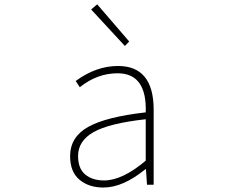

<svg xmlns="http://www.w3.org/2000/svg" viewBox="-20 -840 1040 873"><path d="M450.2 12.7Q383.8 12.7 341.3 -22.9Q298.8 -58.6 298.8 -129.9Q298.8 -216.8 380.4 -262.7Q461.9 -308.6 642.6 -329.1Q648.4 -506.8 514.6 -506.8Q421.9 -506.8 342.8 -443.4L324.2 -471.7Q417 -540 516.6 -540Q678.7 -540 678.7 -340.8V0H648.4L643.6 -70.3H640.6Q539.1 12.7 450.2 12.7ZM453.1 -19.5Q536.1 -19.5 642.6 -109.4V-297.9Q475.6 -279.3 405.3 -239.3Q335 -199.2 335 -130.9Q335 -73.2 367.7 -46.4Q400.4 -19.5 453.1 -19.5ZM547.9 -630.9 394.5 -796.9 421.9 -820.3 567.4 -651.4Z"/></svg>

Font: Gen Shin Gothic Monospace ExtraLight
Style: Regular
Weight: 200
Designer: [Source Han Sans]
Ryoko NISHIZUKA  (kana & ideographs); Paul D. Hunt (Latin, Greek & Cyrillic); Wenlong ZHANG  (bopomofo
Version: Version 1.002.20150607